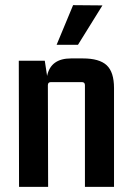

<svg xmlns="http://www.w3.org/2000/svg" viewBox="-20 -726 506 746"><path d="M200 -552 264 -706 378 -705 283 -552ZM256 -499H302Q366 -499 394.5 -472.5Q423 -446 423 -384V0H310V-395Q310 -407 298 -407H178Q166 -407 166 -395L167 0H54L53 -490H154L163 -431Q177 -499 256 -499Z"/></svg>

Font: Gemunu Libre
Style: Bold
Weight: 700
Designer: Puspanada Ekanayake, Sola Matas, Pathum Egodawatta, Kosala Senevirathne
Foundry: mooniak
Version: Version 1.100